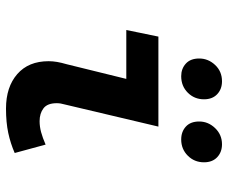

<svg xmlns="http://www.w3.org/2000/svg" viewBox="-80 -668 760 640"><g transform="rotate(90 300.0 -348.0)"><path d="M342 12Q270 12 227 -25.5Q184 -63 184 -130Q184 -144 186.5 -158.5Q189 -173 194 -190L243 -389H80L102 -496H402L328 -183Q326 -176 325 -170Q324 -164 324 -157Q324 -126 341 -113Q358 -100 384 -100Q402 -100 420.5 -105Q439 -110 462 -120L490 -17Q458 -3 423 4.5Q388 12 342 12ZM234 -572Q209 -572 192 -587.5Q175 -603 175 -632Q175 -662 196.5 -685Q218 -708 251 -708Q277 -708 294 -692Q311 -676 311 -648Q311 -616 289 -594Q267 -572 234 -572ZM445 -572Q419 -572 402 -587.5Q385 -603 385 -632Q385 -662 407 -685Q429 -708 461 -708Q487 -708 504 -692Q521 -676 521 -648Q521 -616 499 -594Q477 -572 445 -572Z"/></g></svg>

Font: Source Code Pro
Style: Bold Italic
Weight: 700
Italic angle: -11°
Monospace: yes
Designer: Paul D. Hunt, Teo Tuominen
Foundry: Adobe Systems Incorporated
Version: Version 1.050;PS 1.000;hotconv 16.6.51;makeotf.lib2.5.65220